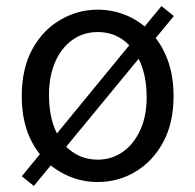

<svg xmlns="http://www.w3.org/2000/svg" viewBox="-20 -589 646 635"><path d="M303 13Q237 13 179 -20.5Q121 -54 86.5 -117.5Q52 -181 52 -271Q52 -362 86.5 -425.5Q121 -489 179 -523Q237 -557 303 -557Q353 -557 398.5 -538Q444 -519 479 -482Q514 -445 534 -392Q554 -339 554 -271Q554 -181 519 -117.5Q484 -54 427 -20.5Q370 13 303 13ZM303 -61Q350 -61 386.5 -87Q423 -113 444 -159Q465 -205 465 -267Q465 -334 444 -382.5Q423 -431 387 -457Q351 -483 303 -483Q256 -483 219.5 -457Q183 -431 162.5 -384Q142 -337 142 -275Q142 -209 162.5 -160.5Q183 -112 219.5 -86.5Q256 -61 303 -61ZM92 26 52 -6 514 -569 555 -536Z"/></svg>

Font: Noto Sans HK Thin
Style: Regular
Weight: 400
Version: Version 2.004-H2;hotconv 1.0.118;makeotfexe 2.5.65603